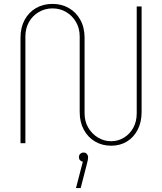

<svg xmlns="http://www.w3.org/2000/svg" viewBox="-20 -733 830 983"><path d="M549 13Q503 13 466.5 -8.5Q430 -30 409 -69Q388 -108 388 -160V-547Q388 -588 369 -620.5Q350 -653 318.5 -671.5Q287 -690 249 -690Q211 -690 179 -671.5Q147 -653 128.5 -620.5Q110 -588 110 -547V0H85V-540Q85 -592 106 -631Q127 -670 164 -691.5Q201 -713 249 -713Q296 -713 333 -691.5Q370 -670 391.5 -631Q413 -592 413 -540V-153Q413 -111 432 -79Q451 -47 482 -28.5Q513 -10 549 -10Q585 -10 615 -28.5Q645 -47 662.5 -79Q680 -111 680 -153V-700H705V-160Q705 -108 685 -69Q665 -30 630 -8.5Q595 13 549 13ZM369 230 404 95Q395 93 389.5 87Q384 81 384 72Q384 61 391 54.5Q398 48 408 48Q419 48 425 55.5Q431 63 431 72Q431 84 426 102L393 230Z"/></svg>

Font: MuseoModerno Thin
Style: Regular
Weight: 100
Designer: Pablo Cosgaya, Héctor Gatti, Marcela Romero, and the Authors of The MuseoModerno Project.
Foundry: Omnibus-Type Team
Version: Version 1.003